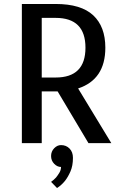

<svg xmlns="http://www.w3.org/2000/svg" viewBox="-20 -720 615 966"><path d="M90 0ZM190 -260V0H90V-700H260Q388 -700 449 -643Q510 -586 510 -480Q510 -320 373 -275L540 0H425L270 -260ZM260 -330Q410 -330 410 -480Q410 -630 260 -630H190V-330ZM237 65Q237 42 252.5 26Q268 10 287 10Q313 10 330 27.5Q347 45 347 74Q347 114 334.5 142.5Q322 171 307 190Q289 212 267 226L237 195Q251 185 262 173Q271 162 279 148.5Q287 135 287 120Q268 120 252.5 104Q237 88 237 65Z"/></svg>

Font: Scada
Style: Regular
Weight: 400
Designer: Jovanny Lemonad
Foundry: Jovanny Lemonad
Version: Version 3.005; ttfautohint (v0.91) -l 8 -r 50 -G 200 -x 0 -w